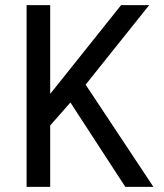

<svg xmlns="http://www.w3.org/2000/svg" viewBox="-20 -731 640 751"><path d="M255.4 -330.1 470.2 0H580.1L314.9 -399.9L563.5 -710.9H453.6L245.1 -449.7L176.3 -363.8V-710.9H84V0H176.3V-240.2Z"/></svg>

Font: RobotoMono Nerd Font
Style: Regular
Weight: 400
Monospace: yes
Designer: Google
Version: Version 3.000;Nerd Fonts 3.2.1